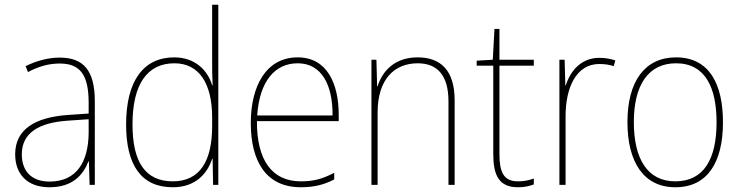

<svg xmlns="http://www.w3.org/2000/svg" viewBox="-20 -780 3125 810"><path d="M232 -537C182 -537 133 -523 88 -501L98 -476C147 -502 190 -512 232 -512C316 -512 354 -467 354 -347V-301L266 -295C127 -285 44 -234 44 -129C44 -49 91 10 189 10C286 10 331 -42 353 -99H355L358 0H380V-353C380 -483 332 -537 232 -537ZM267 -271 354 -277V-220C353 -98 304 -14 189 -14C114 -14 72 -57 72 -129C72 -220 145 -263 267 -271Z M709 10C805 10 855 -48 875 -110H877L879 0H901V-760H875V-526C875 -491 875 -457 877 -420H875C857 -482 804 -538 715 -538C585 -538 512 -438 512 -255C512 -83 576 10 709 10ZM709 -15C592 -15 539 -98 539 -255C539 -426 602 -513 716 -513C820 -513 875 -428 875 -284V-248C875 -103 825 -15 709 -15Z M1236 -538C1102 -538 1038 -416 1038 -261C1038 -100 1102 10 1249 10C1305 10 1348 -1 1390 -23V-51C1338 -24 1302 -15 1249 -15C1127 -15 1063 -105 1064 -269H1409V-295C1409 -427 1360 -538 1236 -538ZM1236 -513C1338 -513 1384 -420 1383 -293H1065C1075 -438 1140 -513 1236 -513Z M1742 -538C1642 -538 1592 -477 1573 -416H1571L1568 -528H1547V0H1573V-305C1573 -446 1644 -513 1742 -513C1823 -513 1872 -465 1872 -352V0H1898V-357C1898 -481 1841 -538 1742 -538Z M2165 -15C2104 -15 2087 -55 2087 -130V-503H2232V-528H2087V-658H2066L2059 -528L1991 -524V-503H2061V-130C2061 -42 2084 10 2165 10C2194 10 2213 5 2232 -2V-27C2214 -20 2192 -15 2165 -15Z M2508 -536C2430 -536 2385 -478 2367 -420H2365L2362 -528H2340V0H2366V-290C2366 -410 2411 -510 2508 -510C2532 -510 2551 -507 2569 -501L2576 -525C2556 -532 2533 -536 2508 -536Z M3030 -264C3030 -423 2974 -538 2832 -538C2700 -538 2627 -436 2627 -265C2627 -97 2695 10 2829 10C2966 10 3030 -97 3030 -264ZM2654 -265C2654 -421 2715 -513 2832 -513C2957 -513 3003 -408 3003 -264C3003 -110 2950 -15 2829 -15C2710 -15 2654 -112 2654 -265Z"/></svg>

Font: Noto Sans Georgian SemiCondensed Thin
Style: Regular
Weight: 100
Width: 4
Designer: Monotype Design Team, Akaki Razmadze
Foundry: Google LLC
Version: Version 2.005